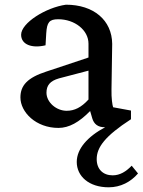

<svg xmlns="http://www.w3.org/2000/svg" viewBox="-20 -536 608 818"><path d="M443 262C494 262 537 239 568 203L541 170C517 195 491 211 460 211C419 211 392 185 392 142C392 92 427 44 538 -28V-65L462 -79C459 -87 454 -117 455 -156L458 -349C457 -450 379 -516 261 -516C175 -504 70 -438 70 -388C70 -346 116 -329 174 -343L177 -394C180 -441 190 -454 228 -454C298 -454 357 -408 357 -350V-291L177 -231C97 -205 67 -172 67 -121C67 -58 133 9 229 9C274 9 317 -15 364 -63L373 -32C380 -8 397 7 428 6C353 46 307 98 307 154C307 215 359 262 443 262ZM178 -141C178 -172 193 -191 231 -202L357 -235V-112C326 -78 297 -64 264 -64C220 -64 178 -100 178 -141Z"/></svg>

Font: TPK Tissa Web Medium
Style: Regular
Weight: 500
Designer: Jacques Le Bailly, Suppakit Chalermlarp | Katatrad Co.,Ltd.
Foundry: Jacques Le Bailly, Cadson Demak Co.,Ltd.
Version: Version 5.000;Glyphs 3.1.2 (3151)